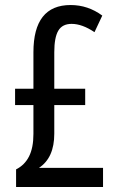

<svg xmlns="http://www.w3.org/2000/svg" viewBox="-20 -744 469 764"><path d="M261 -724Q330 -724 387 -682L356 -616Q307 -649 265 -649Q228 -649 212 -622Q196 -595 196 -536V-391H319V-326H196V-212Q196 -116 135 -76H390V0H44V-70Q78 -87 95.5 -121.5Q113 -156 113 -211V-326H40V-391H113V-536Q113 -724 261 -724Z"/></svg>

Font: Noto Sans ExtraCondensed
Style: Regular
Weight: 400
Width: 2
Designer: Monotype Design Team
Foundry: Monotype Imaging Inc.
Version: Version 2.013; ttfautohint (v1.8.4.7-5d5b)